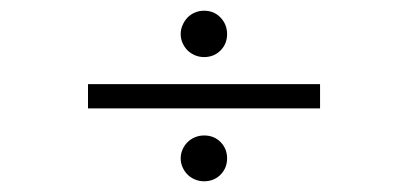

<svg xmlns="http://www.w3.org/2000/svg" viewBox="-20 -398 765 360"><path d="M405.8 -334Q405.8 -315.9 393.6 -303.5Q381.3 -291 362.8 -291Q353.5 -291 345.5 -294.4Q337.4 -297.9 331.5 -303.7Q325.7 -309.6 322.3 -317.4Q318.8 -325.2 318.8 -334Q318.8 -342.8 322.3 -350.8Q325.7 -358.9 331.5 -365Q337.4 -371.1 345.5 -374.5Q353.5 -377.9 362.8 -377.9Q381.3 -377.9 393.6 -365Q405.8 -352.1 405.8 -334ZM145 -194.8V-240.2H580.1V-194.8ZM405.8 -101.1Q405.8 -83 393.6 -70.6Q381.3 -58.1 362.8 -58.1Q353.5 -58.1 345.5 -61.5Q337.4 -64.9 331.5 -70.8Q325.7 -76.7 322.3 -84.5Q318.8 -92.3 318.8 -101.1Q318.8 -109.9 322.3 -117.7Q325.7 -125.5 331.5 -131.3Q337.4 -137.2 345.5 -140.6Q353.5 -144 362.8 -144Q381.3 -144 393.6 -131.6Q405.8 -119.1 405.8 -101.1Z"/></svg>

Font: Scheherazade Rohingya
Style: Regular
Weight: 400
Designer: SIL International
Foundry: SIL International
Version: Version 2.000 (build 440/429)